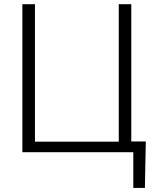

<svg xmlns="http://www.w3.org/2000/svg" viewBox="-20 -731 753 922"><path d="M87.4 -710.9H147.9V-50.8H550.3V-710.9H610.4V-51.8H680.2L675.8 171.4H620.1V0H87.4Z"/></svg>

Font: Roboto Light
Style: Regular
Weight: 300
Designer: Google
Version: Version 2.134; 2016; ttfautohint (v1.6)